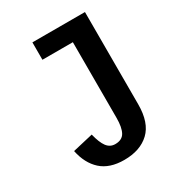

<svg xmlns="http://www.w3.org/2000/svg" viewBox="-156 -719 750 822"><g transform="rotate(-30 219.0 -308.5)"><path d="M218.8 -70.3Q252.9 -70.3 266.1 -94.2Q279.3 -118.2 279.3 -165V-539.1H128.9V-625H388.7V-168.9Q388.7 -78.1 343.3 -35.2Q297.9 7.8 218.8 7.8Q146.5 7.8 105.5 -29.3Q64.5 -66.4 50.8 -132.8L151.4 -156.2Q162.1 -112.3 177.7 -91.3Q193.4 -70.3 218.8 -70.3Z"/></g></svg>

Font: Sudo Var
Style: Regular
Weight: 400
Monospace: yes
Designer: Jens Kutilek
Foundry: Jens Kutilek
Version: Version 0.065;FEAKit 1.0